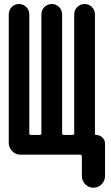

<svg xmlns="http://www.w3.org/2000/svg" viewBox="-20 -750 540 931"><path d="M79.1 0Q55.7 0 39.1 -17.1Q22.5 -34.2 22.5 -56.6V-679.7Q22.5 -701.2 36.6 -715.8Q50.8 -730.5 71.8 -730.5Q92.8 -730.5 107.4 -715.8Q122.1 -701.2 122.1 -679.7V-103.5Q122.1 -95.7 130.9 -95.7H172.9Q180.7 -95.7 180.7 -103.5V-679.7Q180.7 -701.2 195.3 -715.8Q210 -730.5 231 -730.5Q252 -730.5 266.6 -715.8Q281.2 -701.2 281.2 -679.7V-103.5Q281.2 -95.7 290 -95.7H331.1Q339.8 -95.7 339.8 -103.5V-679.7Q339.8 -701.2 354.5 -715.8Q369.1 -730.5 390.1 -730.5Q411.1 -730.5 425.8 -715.8Q440.4 -701.2 440.4 -679.7V-101.6Q440.4 -95.7 446.3 -95.7Q462.9 -95.7 476.1 -83.5Q489.3 -71.3 489.3 -53.7V103.5Q489.3 127 472.7 143.6Q456.1 160.2 433.1 160.2Q410.2 160.2 393.6 143.6Q377 127 377 103.5V8.8Q377 0 368.2 0Z"/></svg>

Font: Rounded Mgen+ 2m medium
Style: Regular
Weight: 500
Designer: [Source Han Sans]
Ryoko NISHIZUKA  (kana & ideographs); Paul D. Hunt (Latin, Greek & Cyrillic); Wenlong ZHANG  (bopomofo
Version: Version 1.059.20150602